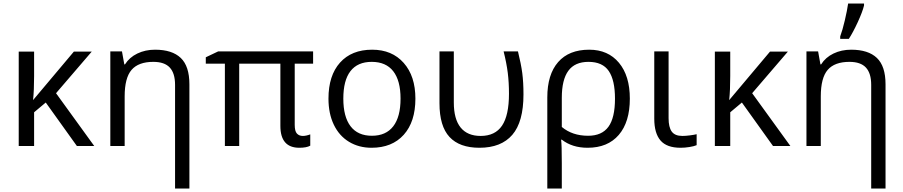

<svg xmlns="http://www.w3.org/2000/svg" viewBox="-20 -826 5109 1086"><path d="M397.9 -534.2H499L296.9 -298.8L513.2 0H415L238.8 -246.1L172.9 -190.9V0H85.9V-534.2H172.9V-396Q172.9 -314.9 167 -259.8Z M970.2 240.2V-346.2Q970.2 -411.6 940.4 -443.8Q910.6 -476.1 847.2 -476.1Q763.2 -476.1 724.1 -430.7Q685.1 -385.3 685.1 -280.8V0H604V-535.2H669.9L683.1 -461.9H687Q711.9 -501.5 756.8 -523.2Q801.8 -544.9 856.9 -544.9Q953.6 -544.9 1002.4 -498.3Q1051.3 -451.7 1051.3 -349.1V240.2Z M1692.9 -57.1Q1711.4 -57.1 1734.9 -65.9V-2Q1713.9 9.8 1672.9 9.8Q1565.9 9.8 1565.9 -113.8V-465.8H1333V0H1252V-465.8H1144V-502L1213.9 -535.2H1751V-465.8H1647V-120.1Q1647 -84 1659.4 -70.6Q1671.9 -57.1 1692.9 -57.1Z M2329.6 -268.1Q2329.6 -137.2 2263.7 -63.7Q2197.8 9.8 2081.5 9.8Q2009.8 9.8 1954.1 -23.9Q1898.4 -57.6 1868.2 -120.6Q1837.9 -183.6 1837.9 -268.1Q1837.9 -398.9 1903.3 -471.9Q1968.8 -544.9 2085 -544.9Q2197.3 -544.9 2263.4 -470.2Q2329.6 -395.5 2329.6 -268.1ZM1921.9 -268.1Q1921.9 -165.5 1962.9 -111.8Q2003.9 -58.1 2083.5 -58.1Q2163.1 -58.1 2204.3 -111.6Q2245.6 -165 2245.6 -268.1Q2245.6 -370.1 2204.3 -423.1Q2163.1 -476.1 2082.5 -476.1Q2002.9 -476.1 1962.4 -423.8Q1921.9 -371.6 1921.9 -268.1Z M2691.9 9.8Q2579.1 9.8 2522.5 -51.3Q2465.8 -112.3 2465.8 -242.2V-535.2H2546.9V-246.1Q2546.9 -152.3 2585.4 -104.7Q2624 -57.1 2698.7 -57.1Q2780.3 -57.1 2819.6 -115.2Q2858.9 -173.3 2858.9 -295.9Q2858.9 -359.4 2852.1 -414.1Q2845.2 -468.8 2828.6 -535.2H2909.7Q2927.2 -464.8 2934.1 -412.6Q2940.9 -360.4 2940.9 -292Q2940.9 -136.7 2877.9 -63.5Q2814.9 9.8 2691.9 9.8Z M3542.5 -268.1Q3542.5 -135.7 3480 -63Q3417.5 9.8 3303.7 9.8Q3216.3 9.8 3157.7 -36.1H3153.8Q3157.7 -6.3 3157.7 97.2V240.2H3075.7V-274.9Q3075.7 -404.8 3137 -474.9Q3198.2 -544.9 3312.5 -544.9Q3419.4 -544.9 3481 -470.9Q3542.5 -397 3542.5 -268.1ZM3308.6 -476.1Q3231.4 -476.1 3194.6 -425.5Q3157.7 -375 3157.7 -272.9V-107.9Q3217.3 -58.1 3306.6 -58.1Q3384.3 -58.1 3421.4 -108.9Q3458.5 -159.7 3458.5 -268.1Q3458.5 -372.6 3423.3 -424.3Q3388.2 -476.1 3308.6 -476.1Z M3761.7 -535.2V-157.2Q3761.7 -106.4 3779.5 -81.8Q3797.4 -57.1 3839.8 -57.1Q3857.9 -57.1 3882.6 -60.3Q3907.2 -63.5 3920.4 -66.9V-4.9Q3905.3 1.5 3879.6 5.6Q3854 9.8 3829.6 9.8Q3751.5 9.8 3716.1 -31.2Q3680.7 -72.3 3680.7 -154.8V-535.2Z M4335.4 -534.2H4436.5L4234.4 -298.8L4450.7 0H4352.5L4176.3 -246.1L4110.4 -190.9V0H4023.4V-534.2H4110.4V-396Q4110.4 -314.9 4104.5 -259.8Z M4907.7 240.2V-346.2Q4907.7 -411.6 4877.9 -443.8Q4848.1 -476.1 4784.7 -476.1Q4700.7 -476.1 4661.6 -430.7Q4622.6 -385.3 4622.6 -280.8V0H4541.5V-535.2H4607.4L4620.6 -461.9H4624.5Q4649.4 -501.5 4694.3 -523.2Q4739.3 -544.9 4794.4 -544.9Q4891.1 -544.9 4939.9 -498.3Q4988.8 -451.7 4988.8 -349.1V240.2ZM4732.4 -620.1Q4745.6 -655.3 4758.5 -710.7Q4771.5 -766.1 4777.3 -806.2H4867.2V-794.9Q4858.4 -758.8 4831.8 -700.9Q4805.2 -643.1 4781.2 -606H4732.4Z"/></svg>

Font: HunimalSansv1.5
Style: Regular
Weight: 400
Foundry: Ascender Corporation
Version: Version 1.10